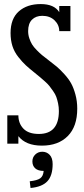

<svg xmlns="http://www.w3.org/2000/svg" viewBox="-20 -710 416 949"><path d="M219.2 -413.1Q245.1 -393.6 260.5 -380.6Q275.9 -367.7 297.6 -344Q319.3 -320.3 331.5 -298.1Q343.8 -275.9 352.8 -242.9Q361.8 -210 361.8 -172.9Q361.8 -84.5 314.9 -37.4Q268.1 9.8 187 9.8Q107.4 9.8 70.8 -37.1V0H16.1V-140.1H70.8Q70.8 -100.1 95.9 -74Q121.1 -47.9 171.9 -47.9Q271 -47.9 271 -161.1Q271 -180.7 267.1 -199Q263.2 -217.3 258.3 -231Q253.4 -244.6 242.4 -260Q231.4 -275.4 224.6 -284.4Q217.8 -293.5 201.7 -307.9Q185.5 -322.3 178.5 -328.1Q171.4 -334 152.8 -349.1Q123.5 -372.6 107.2 -387.7Q90.8 -402.8 70.8 -428Q50.8 -453.1 41.5 -482.2Q32.2 -511.2 32.2 -546.9Q32.2 -617.7 73 -653.8Q113.8 -689.9 181.2 -689.9Q248 -689.9 272.9 -649.9V-680.2H328.1V-556.2H272.9Q272.9 -586.9 249.8 -609.4Q226.6 -631.8 189 -631.8Q157.2 -631.8 138.2 -612.8Q119.1 -593.8 119.1 -556.2Q119.1 -537.6 125 -520.3Q130.9 -502.9 138.7 -490.2Q146.5 -477.5 161.4 -462.4Q176.3 -447.3 187.7 -437.7Q199.2 -428.2 219.2 -413.1ZM189 40Q210.9 40 225.6 55.4Q240.2 70.8 240.2 101.1Q240.2 158.2 214.1 186Q188 213.9 130.9 219.2L127 186Q163.6 182.1 178.7 171.4Q193.8 160.6 195.8 134.8Q168 134.8 154.1 122.1Q140.1 109.4 140.1 87.9Q140.1 67.4 154.3 53.7Q168.5 40 189 40Z"/></svg>

Font: Margherita Semibold
Style: Regular
Weight: 600
Designer: James Puckett
Foundry: Dunwich Type Founders
Version: Version 1.008;hotconv 1.0.109;makeotfexe 2.5.65596